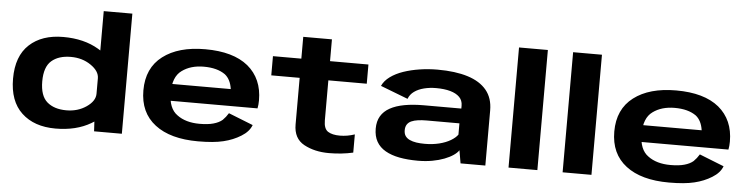

<svg xmlns="http://www.w3.org/2000/svg" viewBox="-47 -1013 4872 1250"><g transform="rotate(5 2389.0 -388.5)"><path d="M592.5 0H774V-785H587V-97.5ZM340 4Q475.5 4 571.2 -52.5Q667 -109 667 -158.5L587 -245Q587 -197.5 531 -159Q475 -120.5 400.5 -120.5Q320.5 -120.5 274.2 -160.5Q228 -200.5 228 -295Q228 -389.5 274.2 -429.5Q320.5 -469.5 400.5 -469.5Q475 -469.5 531 -431.2Q587 -393 587 -346L667 -431.5Q667 -481 571.2 -537.8Q475.5 -594.5 340 -594.5Q200.5 -594.5 118.8 -519Q37 -443.5 37 -296Q37 -149 118.8 -72.5Q200.5 4 340 4Z M1272.5 6V-108.5Q1181 -108.5 1125 -150.5Q1067.5 -191 1067.5 -293.5Q1067.5 -398 1125 -439.5Q1182 -481.5 1268 -481.5Q1356 -481.5 1408 -444.5Q1446 -414.5 1455 -351.5H1050.5V-241.5H1639.5Q1644.5 -265 1644.5 -294.5Q1644.5 -435.5 1548 -516Q1450.5 -595.5 1267.5 -595.5Q1092.5 -595.5 991 -518Q889 -440.5 889 -294Q889 -148.5 990.5 -71Q1090.5 6 1272.5 6ZM1272.5 -108.5V6Q1374.5 6 1437.5 -9.5Q1500.5 -24.5 1551 -56Q1601.5 -87 1617.5 -130.5L1457 -194Q1441 -167.5 1420.5 -147.5Q1398.5 -128.5 1362 -118.5Q1326.5 -108.5 1272.5 -108.5Z M2127.5 8Q2210.5 8 2285.5 -9V-128Q2237 -111.5 2188.5 -111.5Q2139 -111.5 2111 -129.2Q2083 -147 2083 -202.5V-463.5H2334V-589H2083V-731.5H1895.5V-589H1710V-463.5H1895.5V-159Q1895.5 -67 1964.5 -29.5Q2033.5 8 2127.5 8Z M2709 7Q2759.5 7 2803 -1Q2846.5 -9 2880.8 -22.2Q2915 -35.5 2938.5 -51.5Q2962 -67.5 2973 -84.5L2987.5 0H3149.5V-360.5Q3149.5 -440.5 3107 -492.2Q3064.5 -544 2983.5 -569.5Q2902.5 -595 2785.5 -595Q2726.5 -595 2669.5 -586.2Q2612.5 -577.5 2563.5 -560.8Q2514.5 -544 2478.8 -518Q2443 -492 2427.5 -457.5L2607 -388.5Q2618 -418 2644.5 -437Q2671 -456 2708 -465.2Q2745 -474.5 2786.5 -474.5Q2840.5 -474.5 2879.5 -463.5Q2918.5 -452.5 2940 -430.8Q2961.5 -409 2961.5 -375V-356H2716.5Q2645.5 -356 2590 -345.8Q2534.5 -335.5 2496 -314.2Q2457.5 -293 2437.5 -259.2Q2417.5 -225.5 2417.5 -178Q2417.5 -128 2437.5 -92.8Q2457.5 -57.5 2495.8 -35.5Q2534 -13.5 2587.8 -3.2Q2641.5 7 2709 7ZM2744.5 -106.5Q2714.5 -106.5 2689.2 -110.2Q2664 -114 2645.2 -122.8Q2626.5 -131.5 2616.5 -146Q2606.5 -160.5 2606.5 -183.5Q2606.5 -206 2616.2 -221Q2626 -236 2644 -244Q2662 -252 2687.2 -255.5Q2712.5 -259 2743.5 -259H2957.5V-185.5Q2943.5 -165 2912.5 -146.5Q2881.5 -128 2838.2 -117.2Q2795 -106.5 2744.5 -106.5Z M3301 0H3489.5V-785H3301Z M3654.5 0H3843V-785H3654.5Z M4350 6V-108.5Q4258.5 -108.5 4202.5 -150.5Q4145 -191 4145 -293.5Q4145 -398 4202.5 -439.5Q4259.5 -481.5 4345.5 -481.5Q4433.5 -481.5 4485.5 -444.5Q4523.5 -414.5 4532.5 -351.5H4128V-241.5H4717Q4722 -265 4722 -294.5Q4722 -435.5 4625.5 -516Q4528 -595.5 4345 -595.5Q4170 -595.5 4068.5 -518Q3966.5 -440.5 3966.5 -294Q3966.5 -148.5 4068 -71Q4168 6 4350 6ZM4350 -108.5V6Q4452 6 4515 -9.5Q4578 -24.5 4628.5 -56Q4679 -87 4695 -130.5L4534.5 -194Q4518.5 -167.5 4498 -147.5Q4476 -128.5 4439.5 -118.5Q4404 -108.5 4350 -108.5Z"/></g></svg>

Font: Anybody Expanded
Style: Bold
Weight: 700
Width: 7
Designer: Tyler Finck
Foundry: Etcetera Type Company
Version: Version 1.113;gftools[0.9.25]